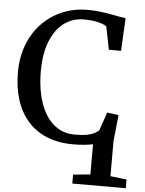

<svg xmlns="http://www.w3.org/2000/svg" viewBox="-63 -801 816 1082"><g transform="rotate(5 345.0 -260.0)"><path d="M387.5 231.5V181L484.5 171.5V1Q464.5 5 437.2 8Q410 11 372.5 11Q288.5 11 224 -15.5Q159.5 -42 115.8 -91.5Q72 -141 49.8 -210.5Q27.5 -280 27.5 -366Q27.5 -452.5 54.8 -523Q82 -593.5 131 -644.5Q180 -695.5 245.8 -723.2Q311.5 -751 388.5 -751Q423.5 -751 454.8 -747.5Q486 -744 513.5 -739Q541 -734 564.2 -729.5Q587.5 -725 605.5 -723L596 -537.5H527L501 -667Q493 -674 475.8 -680.5Q458.5 -687 432.5 -691.2Q406.5 -695.5 372 -695.5Q310 -695.5 261 -659.8Q212 -624 183.8 -554.2Q155.5 -484.5 155.5 -382Q155.5 -312.5 169 -251.5Q182.5 -190.5 209.8 -144Q237 -97.5 279 -71Q321 -44.5 377.5 -44.5Q418 -44.5 443.8 -49.2Q469.5 -54 485.2 -62.2Q501 -70.5 512.5 -80L548.5 -184L613.5 -175.5L598 -27V171.5L690 182V231.5Z"/></g></svg>

Font: Merriweather 20pt Medium
Style: Regular
Weight: 500
Version: Version 2.100